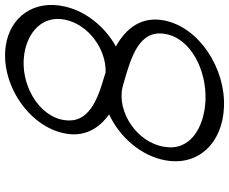

<svg xmlns="http://www.w3.org/2000/svg" viewBox="-94 -786 917 769"><g transform="rotate(-90 364.5 -401.5)"><path d="M667 -202C685 -293 636 -355 563 -396C640 -438 704 -515 723 -601C751 -723 682 -820 565 -837C414 -859 240 -745 214 -597C200 -520 235 -463 291 -423C202 -382 125 -297 107 -198C82 -62 181 32 320 37C472 44 639 -60 667 -202ZM268 -603C284 -708 415 -780 531 -763C621 -750 689 -689 670 -599C651 -506 552 -434 459 -437C453 -439 446 -441 440 -443C347 -470 253 -506 268 -603ZM347 -37C237 -42 143 -99 161 -202C178 -311 301 -393 401 -369C407 -367 413 -366 419 -364C519 -335 632 -303 613 -198C595 -94 465 -32 347 -37Z"/></g></svg>

Font: Nupuram Light Oblique
Style: Regular
Weight: 300
Designer: Santhosh Thottingal (santhosh.thottingal@gmail.com)
Foundry: SMC
Version: Version 1.000